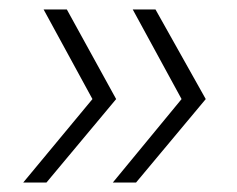

<svg xmlns="http://www.w3.org/2000/svg" viewBox="-20 -495 500 405"><path d="M218 -110 363 -286 260 -475H308L414 -286L267 -110ZM29 -110 175 -286 72 -475H121L225 -286L78 -110Z"/></svg>

Font: Alumni Sans Thin Light
Style: Italic
Weight: 300
Italic angle: -8°
Version: Version 1.016